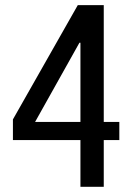

<svg xmlns="http://www.w3.org/2000/svg" viewBox="-20 -720 510 740"><path d="M29.8 -180.2V-259.8L279.8 -700.2H379.9V-250H439.9V-180.2H379.9V0H290V-180.2ZM115.2 -250H290V-555.2H286.1Z"/></svg>

Font: 
Style: .
Weight: 400
Designer: Jovanny Lemonad
Foundry: Jovanny Lemonad
Version: Version 1.002